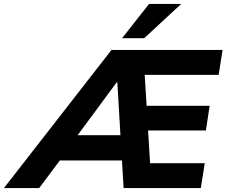

<svg xmlns="http://www.w3.org/2000/svg" viewBox="-99 -960 1156 980"><path d="M-79 0 470 -705H1037L1017 -578H584L637 -620L652 -376L594 -420H971L952 -294H601L654 -340L670 -79L613 -127H946L926 0H532L520 -199L562 -141H176L246 -194L101 0ZM496 -539 273 -237 268 -270H555L518 -232L500 -539ZM524 -765 662 -940H826L637 -765Z"/></svg>

Font: Nunito Sans 9pt ExtraBold
Style: Italic
Weight: 800
Italic angle: -9°
Version: Version 3.101;gftools[0.9.27]